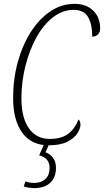

<svg xmlns="http://www.w3.org/2000/svg" viewBox="-20 -743 539 995"><path d="M232 10Q143 10 95.5 -55Q48 -120 48 -235Q48 -334 72.5 -422.5Q97 -511 140.5 -578.5Q184 -646 241.5 -684.5Q299 -723 366 -723Q427 -723 463 -688Q499 -653 499 -596Q499 -576 487.5 -564.5Q476 -553 458 -553Q459 -612 438 -652Q417 -692 361 -692Q305 -692 255.5 -654Q206 -616 169.5 -550.5Q133 -485 112 -402.5Q91 -320 91 -233Q91 -133 130 -78Q169 -23 237 -23Q299 -23 334 -50Q369 -77 387 -124Q391 -121 394 -114Q397 -107 397 -97Q397 -77 381 -52Q365 -27 329 -8.5Q293 10 232 10ZM156 232Q147 232 131.5 230Q116 228 103 223L112 197Q134 205 157 205Q194 205 215.5 184.5Q237 164 237 128Q237 75 183 62L214 -9H240L216 46Q241 56 255.5 75.5Q270 95 270 128Q270 176 240.5 204Q211 232 156 232Z"/></svg>

Font: Noto Serif ExtraCondensed ExtraLight
Style: Italic
Weight: 200
Width: 2
Italic angle: -12°
Designer: Monotype Design Team
Foundry: Monotype Imaging Inc.
Version: Version 2.014; ttfautohint (v1.8.4.7-5d5b)